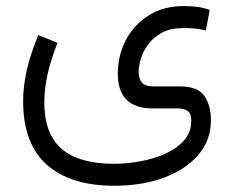

<svg xmlns="http://www.w3.org/2000/svg" viewBox="-20 -360 761 624"><path d="M167 -220.7Q124 -113.8 124 -27.8Q124 74.7 179.9 123.3Q235.8 171.9 348.6 172.4Q391.1 172.4 435.5 164.3Q480 156.2 517.6 139.4Q555.2 122.6 578.4 95.9Q601.6 69.3 601.6 32.7Q601.6 9.3 590.1 0.7Q578.6 -7.8 555.7 -7.8H475.6Q362.8 -7.8 362.8 -121.1Q362.8 -178.2 388.4 -228.3Q414.1 -278.3 462.2 -309.3Q510.3 -340.3 577.1 -340.3Q590.3 -340.3 614 -338.4Q637.7 -336.4 661.6 -327.6L648.9 -260.7Q628.4 -266.1 609.4 -267.6Q590.3 -269 577.1 -269Q535.6 -269 507.3 -254.2Q479 -239.3 462.2 -216.6Q445.3 -193.8 438 -169.7Q430.7 -145.5 430.7 -127.4Q430.7 -104 441.2 -91.6Q451.7 -79.1 480.5 -79.1H568.4Q623 -78.6 644.3 -47.9Q665.5 -17.1 665.5 30.8Q665.5 95.2 624.8 143.1Q584 190.9 513.2 217.3Q442.4 243.7 351.1 243.7Q209 243.7 132.1 175.3Q55.2 106.9 55.2 -31.2Q55.2 -81.1 67.4 -133.5Q79.6 -186 104.5 -246.1Z"/></svg>

Font: Vazir Light FD-WOL-UI
Style: Light-FD-WOL-UI
Weight: 300
Designer: Saber Rastikerdar
Foundry: Saber Rastikerdar
Version: Version 30.0.0